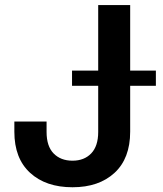

<svg xmlns="http://www.w3.org/2000/svg" viewBox="-20 -748 659 777"><path d="M273.4 9.8Q165.5 9.8 101.8 -48.6Q38.1 -106.9 38.1 -214.8V-256.3H168.5V-213.9Q168.5 -156.2 197 -127Q225.6 -97.7 273.4 -97.7Q320.8 -97.7 349.1 -127.2Q377.4 -156.7 377.4 -213.9V-727.5H506.8V-215.3Q506.8 -106.9 443.6 -48.6Q380.4 9.8 273.4 9.8ZM271.5 -400.9V-462.4H610.8V-400.9Z"/></svg>

Font: Inter SemiBold
Style: Regular
Weight: 600
Designer: Rasmus Andersson
Foundry: rsms
Version: Version 4.001;git-9221beed3